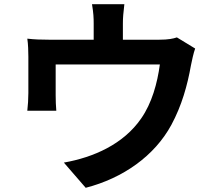

<svg xmlns="http://www.w3.org/2000/svg" viewBox="-20 -837 1040 914"><path d="M572 -817H418C425 -774 426 -753 426 -725V-648H212C174 -648 144 -649 110 -653C114 -629 115 -589 115 -567V-394C115 -367 113 -335 110 -310H248C246 -330 245 -361 245 -384V-530H741C729 -441 703 -346 652 -273C568 -151 426 -88 284 -63L388 57C566 11 716 -95 796 -243C845 -334 872 -430 889 -526C893 -546 901 -584 909 -606L822 -659C805 -653 781 -648 739 -648H565V-725C565 -753 567 -774 572 -817Z"/></svg>

Font: DAIFUKU Sans JP
Style: Bold
Weight: 700
Designer: Original font ‘Source Han Sans JP’ : Ryoko NISHIZUKA  (kana, bopomofo & ideographs); Paul D. Hunt (Latin, Greek & Cyrill
Foundry: Daifuku
Version: Version 1.001